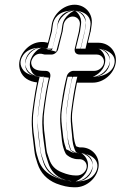

<svg xmlns="http://www.w3.org/2000/svg" viewBox="-20 -701 511 813"><path d="M288 -631C307 -631 321 -614 318 -596L314 -568L297 -497C294 -486 297 -470 318 -470H390C408 -470 423 -454 420 -435C417 -416 398 -401 380 -401H291C278 -401 266 -390 263 -379C255 -348 247 -310 241 -265L237 -235C234 -211 234 -185 237 -157C243 -109 240 -99 252 -64L256 -55C258 -50 260 -47 264 -44C275 -35 291 -27 310 -27H317C335 -27 350 -11 347 8C344 27 325 42 307 42H300C284 42 265 38 243 29C214 18 197 0 188 -28C185 -37 182 -45 180 -52C176 -62 173 -104 171 -116C164 -162 163 -201 168 -235L172 -265C179 -315 186 -351 192 -372C195 -382 195 -401 172 -401H166C132 -401 119 -411 114 -425C111 -434 111 -440 116 -450C124 -467 141 -479 165 -471C167 -470 171 -470 173 -470H198C211 -470 223 -481 226 -492L244 -564C244 -565 245 -566 245 -567L249 -596C252 -614 269 -631 288 -631ZM397 8C404 -38 370 -77 324 -77H317C315 -77 305 -80 302 -82C290 -115 293 -124 287 -170C284 -194 284 -216 287 -235L291 -265C296 -298 301 -327 306 -351H373C419 -351 463 -389 470 -435C477 -481 443 -520 397 -520H352L363 -565C363 -566 364 -566 364 -567L368 -596C375 -642 342 -681 296 -681C250 -681 206 -642 199 -596L195 -568L183 -520C165 -525 141 -525 120 -515C83 -498 48 -449 66 -401C77 -372 102 -356 137 -352C132 -330 127 -300 122 -265L118 -235C112 -195 114 -150 121 -101C122 -93 123 -81 125 -67C128 -40 132 -30 139 -8C152 32 179 60 218 76C244 86 269 92 293 92H300C346 92 390 54 397 8ZM288 -656C256 -656 228 -631 224 -600L220 -570L202 -498C202 -497 199 -495 198 -495H173C134 -508 105 -486 93 -461C86 -447 84 -431 90 -416C100 -389 128 -376 166 -376H167C160 -351 154 -317 147 -269L143 -239C138 -202 139 -159 146 -112C148 -101 150 -62 156 -44C158 -37 161 -30 164 -21C175 14 198 39 233 53C257 63 280 67 300 67H307C338 67 367 43 372 11C377 -23 350 -52 317 -52H310C298 -52 288 -57 281 -63L279 -64V-65L276 -72C265 -103 268 -110 262 -161C259 -187 259 -210 262 -231L266 -261C272 -305 279 -343 287 -373C287 -374 290 -376 291 -376H380C411 -376 440 -400 445 -432C450 -466 423 -495 390 -495H322L338 -563L343 -592C348 -624 323 -656 288 -656ZM372 4C367 37 333 67 300 67H293C273 67 251 62 227 53C194 40 173 18 163 -15C156 -38 153 -45 150 -70C148 -85 146 -96 145 -105C138 -152 138 -194 143 -231L147 -261C152 -296 157 -325 162 -347L167 -374L140 -377C111 -381 97 -391 90 -410C78 -441 101 -480 130 -493C145 -500 163 -500 176 -496L200 -489L219 -563L224 -592C229 -625 264 -656 296 -656C299 -656 301 -655 303 -655C329 -651 347 -629 343 -600L339 -571L321 -495H397C400 -495 402 -494 404 -494C431 -490 449 -468 445 -439C440 -406 406 -376 373 -376H286L282 -356C276 -331 271 -302 266 -269L262 -239C259 -218 259 -193 262 -167C267 -124 265 -110 278 -74L281 -65L290 -60C298 -56 304 -53 315 -52H316H324H331C358 -48 376 -25 372 4ZM288 -656C358 -656 366 -612 363 -594L359 -566L342 -495H390C408 -495 424 -490 434 -485C461 -472 468 -453 465 -434C462 -414 448 -393 416 -382C407 -379 394 -376 380 -376H308L307 -375C299 -344 292 -307 286 -263L282 -233C281 -226 280 -219 280 -212C279 -195 280 -178 282 -159C288 -109 284 -102 296 -69L300 -60L301 -59L302 -57C306 -54 309 -53 311 -52H317C336 -52 352 -47 362 -42C387 -29 395 -10 392 9C389 30 369 67 307 67H300C271 67 243 61 216 50C175 34 153 7 143 -24C140 -33 138 -40 136 -47C131 -62 128 -101 126 -113C120 -149 118 -182 120 -212C121 -221 122 -229 123 -237L127 -267C134 -317 142 -354 148 -376V-377C132 -378 113 -382 100 -388C81 -397 74 -409 70 -419C65 -431 66 -445 72 -457C78 -469 88 -484 113 -493C132 -500 158 -501 181 -495V-496L200 -568V-569L204 -598C207 -618 224 -656 288 -656ZM352 6C357 -32 327 -52 324 -52H313H310C283 -54 282 -58 271 -64L260 -69L258 -77C246 -112 248 -125 242 -169C239 -194 239 -217 242 -237L246 -267C251 -300 257 -329 262 -354L267 -376H373C375 -376 419 -394 425 -437C431 -475 400 -495 397 -495H301L319 -568V-569L323 -598C328 -634 301 -655 296 -656C290 -655 250 -634 244 -594L240 -566L218 -482L162 -498C160 -499 157 -500 149 -496C129 -487 95 -447 110 -407C119 -383 133 -379 147 -377L187 -372L182 -349C177 -327 172 -298 167 -263L163 -233C157 -194 158 -152 165 -104C166 -95 168 -83 170 -68C173 -42 177 -35 184 -12C195 24 219 46 244 56C265 65 282 67 293 67H300C302 67 346 49 352 6Z"/></svg>

Font: AppleStorm
Style: XbdFaxIta
Weight: 800
Foundry: Cannot Into Space Fonts
Version: Version 1.01